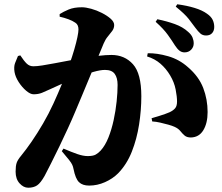

<svg xmlns="http://www.w3.org/2000/svg" viewBox="-20 -826 1040 898"><path d="M843 -581Q830 -581 819.5 -589Q809 -597 798 -614Q785 -635 765 -663Q745 -691 708 -724L716 -736Q760 -727 797.5 -713.5Q835 -700 860 -677Q875 -664 880.5 -650.5Q886 -637 886 -623Q886 -606 874 -593.5Q862 -581 843 -581ZM112 52Q90 52 71.5 31.5Q53 11 53 -23Q53 -50 58 -64.5Q63 -79 79 -98Q102 -126 128.5 -164.5Q155 -203 181.5 -248.5Q208 -294 230 -342Q252 -390 270.5 -435.5Q289 -481 303.5 -521.5Q318 -562 327.5 -595Q337 -628 342 -652Q347 -676 347 -688Q347 -699 343.5 -707Q340 -715 332 -720Q319 -729 300 -736Q281 -743 259 -748V-760Q276 -771 301 -781.5Q326 -792 363 -792Q381 -792 406.5 -785Q432 -778 456.5 -765.5Q481 -753 497.5 -738.5Q514 -724 514 -709Q514 -694 505 -681.5Q496 -669 484.5 -655.5Q473 -642 465 -623Q456 -601 439.5 -561.5Q423 -522 403.5 -475Q384 -428 365 -382.5Q346 -337 332 -304Q317 -268 297.5 -225.5Q278 -183 257.5 -140.5Q237 -98 219 -62.5Q201 -27 189 -4Q170 30 153.5 41Q137 52 112 52ZM397 42Q366 42 349.5 26Q333 10 324 -35Q322 -46 318 -55Q314 -64 303 -78Q292 -92 269 -119L277 -131Q314 -115 341.5 -105.5Q369 -96 390 -96Q415 -96 427.5 -103Q440 -110 451 -122Q472 -145 487 -182.5Q502 -220 511.5 -264Q521 -308 525.5 -351Q530 -394 530 -429Q530 -462 516.5 -480.5Q503 -499 471 -499Q450 -499 418 -490Q386 -481 349.5 -467Q313 -453 277.5 -437.5Q242 -422 215 -409Q194 -399 176.5 -392Q159 -385 137 -385Q122 -385 102.5 -401.5Q83 -418 67.5 -442Q52 -466 48 -489Q44 -514 50.5 -531Q57 -548 64 -564L75 -567Q92 -541 105 -528.5Q118 -516 136 -516Q153 -516 178 -520Q203 -524 235 -530Q267 -536 304 -543Q341 -550 381 -556Q407 -561 441.5 -565Q476 -569 501 -569Q563 -569 602 -525.5Q641 -482 641 -376Q641 -311 630.5 -243.5Q620 -176 596.5 -116.5Q573 -57 532 -15Q507 10 471 26Q435 42 397 42ZM873 -183Q854 -183 843.5 -192Q833 -201 823.5 -213Q814 -225 796 -233Q785 -238 767 -243Q749 -248 729.5 -252.5Q710 -257 692 -258L689 -273Q712 -280 727 -284.5Q742 -289 752.5 -293Q763 -297 773 -301Q790 -309 799 -319.5Q808 -330 808 -351Q808 -374 801.5 -407.5Q795 -441 776 -473Q757 -505 730.5 -528Q704 -551 668 -562L671 -577Q714 -578 766.5 -563Q819 -548 860 -511Q910 -468 930.5 -414.5Q951 -361 951 -302Q951 -250 931 -217Q911 -184 873 -183ZM944 -660Q928 -660 917.5 -669Q907 -678 893 -697Q881 -714 862.5 -737.5Q844 -761 802 -795L809 -806Q854 -800 890 -789Q926 -778 948 -762Q967 -749 974.5 -733.5Q982 -718 982 -700Q982 -682 972 -671Q962 -660 944 -660Z"/></svg>

Font: Noto Serif JP Black
Style: Regular
Weight: 900
Designer: Ryoko NISHIZUKA 西塚涼子 (kana & ideographs); Frank Grießhammer (Latin, Greek & Cyrillic); Wenlong ZHANG 张文龙 (bopomofo); San
Foundry: Adobe
Version: Version 2.003-H1;hotconv 1.1.1;makeotfexe 2.6.0